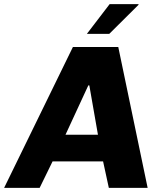

<svg xmlns="http://www.w3.org/2000/svg" viewBox="-65 -915 782 935"><path d="M654 0H465L437 -129H191L128 0H-45L290 -686H511ZM365 -499 254 -259H412L370 -499ZM609 -895 610 -892 467 -750H358L469 -895Z"/></svg>

Font: Chivo ExtraBold Italic
Style: Regular
Weight: 800
Italic angle: -8.05°
Designer: Hector Gatti
Foundry: Omnibus-Type
Version: Version 1.007